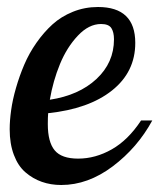

<svg xmlns="http://www.w3.org/2000/svg" viewBox="-20 -525 457 551"><path d="M368.2 -401.9Q368.2 -318.4 301.5 -265.4Q234.9 -212.4 118.2 -200.2Q117.2 -189 117.2 -168.9Q117.2 -117.2 137 -93.5Q156.7 -69.8 204.1 -69.8Q253.9 -69.8 300.8 -96.4Q347.7 -123 384.8 -179.2H417Q374.5 -101.1 303.5 -47.6Q232.4 5.9 155.8 5.9Q125.5 5.9 99.9 -3.2Q74.2 -12.2 53 -30.5Q31.7 -48.8 19.8 -80.6Q7.8 -112.3 7.8 -153.8Q7.8 -179.2 12 -209Q16.1 -238.8 25.9 -272.7Q35.6 -306.6 49.6 -339.4Q63.5 -372.1 84.5 -402.1Q105.5 -432.1 130.4 -454.8Q155.3 -477.5 189.2 -491.2Q223.1 -504.9 261.2 -504.9Q368.2 -504.9 368.2 -401.9ZM270 -456.1Q234.9 -456.1 203.4 -422.6Q171.9 -389.2 152.1 -341.1Q132.3 -293 123 -238.8Q206.5 -251.5 256.8 -298.3Q307.1 -345.2 307.1 -412.1Q307.1 -432.6 299.6 -444.3Q292 -456.1 270 -456.1Z"/></svg>

Font: Lobster Two
Style: Italic
Weight: 400
Designer: Pablo Impallari
Foundry: Pablo Impallari. www.impallari.com
Version: Version 1.006